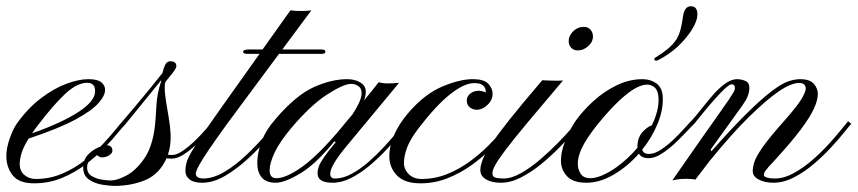

<svg xmlns="http://www.w3.org/2000/svg" viewBox="-20 -591 2778 622"><path d="M90.3 2.9Q42.5 2.9 22 -22Q1.5 -46.9 0.5 -83Q0 -109.4 11.2 -141.6Q22.5 -173.8 34.7 -190.9Q70.8 -241.2 112.8 -272.9Q154.8 -304.7 195.1 -319.6Q235.4 -334.5 266.1 -334.5Q295.9 -334.5 307.9 -324.7Q319.8 -314.9 320.3 -302.2Q321.8 -283.2 300 -258.1Q278.3 -232.9 224.1 -203.6Q169.9 -174.3 72.8 -142.1Q55.7 -114.7 49.8 -95Q43.9 -75.2 43.9 -59.6Q43.9 -36.6 59.3 -23.9Q74.7 -11.2 95.7 -11.2Q141.6 -11.2 181.9 -28.6Q222.2 -45.9 255.6 -72.3Q289.1 -98.6 314.5 -125.7Q339.8 -152.8 356 -173.1Q372.1 -193.4 377.4 -198.2L387.7 -189.9Q380.4 -183.6 363 -162.1Q345.7 -140.6 319.1 -112.8Q292.5 -85 257.8 -58.6Q223.1 -32.2 180.9 -14.6Q138.7 2.9 90.3 2.9ZM84 -159.2Q178.7 -192.4 233.4 -227.8Q288.1 -263.2 288.1 -295.4Q288.1 -322.8 262.7 -322.8Q230 -322.8 191.9 -287.6Q153.8 -252.4 103 -185.5Q92.3 -171.9 84 -159.2Z M350.1 11.2Q335 11.2 311 7.3Q287.1 3.4 268.3 -9.3Q249.5 -22 249.5 -48.8Q249.5 -73.2 264.4 -89.1Q279.3 -105 297.4 -112.8Q315.4 -120.6 324.2 -120.6Q344.2 -120.6 344.2 -102.1Q343.8 -94.2 333.3 -87.6Q322.8 -81.1 310.1 -81.1Q304.2 -81.1 298.6 -85.2Q293 -89.4 289.6 -91.3Q284.2 -85.9 273.2 -75.4Q262.2 -64.9 262.2 -48.3Q262.2 -29.8 277.1 -20.8Q292 -11.7 310.5 -9Q329.1 -6.3 338.9 -6.3Q359.4 -6.3 390.1 -22.7Q420.9 -39.1 447.5 -77.6Q474.1 -116.2 481.9 -182.6Q484.4 -206.1 486.6 -247.6Q488.8 -289.1 502 -327.1Q502.4 -328.6 502.4 -331.5Q483.9 -308.6 462.4 -282.2Q440.9 -255.9 421.1 -231.4Q401.4 -207 387.2 -189.9Q377.4 -178.2 373 -174.8Q368.7 -171.4 369.1 -171.4Q368.7 -171.4 365.5 -171.1Q362.3 -170.9 360.4 -174.3Q359.4 -176.8 365 -183.6Q370.6 -190.4 377 -198.2Q388.2 -210.9 411.6 -238.8Q435.1 -266.6 461.2 -298.3Q487.3 -330.1 506.3 -354.5Q509.3 -369.1 515.1 -380.9Q521 -392.6 531.7 -392.6Q551.3 -392.6 551.3 -376.5Q550.8 -367.2 528.8 -341.8Q515.6 -326.2 514.6 -321.5Q513.7 -316.9 513.7 -309.6Q513.2 -292 517.3 -265.9Q521.5 -239.7 526.4 -211.2Q531.2 -182.6 532.7 -156.7Q534.2 -118.2 523.9 -89.8Q531.7 -88.9 537.1 -88.9Q552.7 -88.9 573 -103Q593.3 -117.2 613.3 -136.7Q633.3 -156.2 648.2 -173.8Q663.1 -191.4 668 -198.2L678.7 -189.9Q670.4 -181.2 654.3 -162.8Q638.2 -144.5 617.7 -124.8Q597.2 -105 575.9 -91.1Q554.7 -77.1 535.6 -77.1Q531.2 -77.1 527.3 -77.4Q523.4 -77.6 519.5 -78.1Q496.6 -27.3 451.7 -8.1Q406.7 11.2 350.1 11.2Z M634.3 1Q607.4 1 594 -9.8Q580.6 -20.5 580.6 -37.1Q580.6 -50.3 584 -63.2Q587.4 -76.2 598.6 -96.2Q609.9 -116.2 632.8 -150.1Q655.8 -184.1 694.8 -239.3L820.8 -416.5H782.2Q767.6 -416.5 767.6 -422.9Q767.6 -430.7 786.1 -430.7H830.6L920.9 -557.6Q927.2 -556.6 937.7 -555.9Q948.2 -555.2 967.8 -555.7Q977.5 -555.7 988.8 -557.6L894.5 -430.7H1020.5Q1034.2 -430.7 1034.2 -423.8Q1034.2 -416.5 1022 -416.5H883.8L754.9 -242.7Q709 -181.2 681.2 -141.6Q653.3 -102.1 638.9 -79.1Q624.5 -56.2 619.4 -44.9Q614.3 -33.7 614.3 -28.3Q614.3 -13.7 638.7 -12.7Q672.4 -13.2 708.3 -34.9Q744.1 -56.6 777.3 -88.1Q810.5 -119.6 836.9 -150.1Q863.3 -180.7 877.9 -198.2L888.7 -189.9Q874.5 -173.3 847.2 -142.1Q819.8 -110.8 784.4 -77.9Q749 -44.9 710.4 -22Q671.9 1 634.3 1Z M873.5 1Q842.3 1 827.9 -16.1Q813.5 -33.2 813.5 -63Q813.5 -95.7 827.4 -132.8Q841.3 -169.9 873.5 -206.5Q939.5 -283.2 996.8 -308.8Q1054.2 -334.5 1104.5 -334.5Q1129.9 -334.5 1147.5 -323.7Q1165 -313 1165 -294.4Q1165 -280.3 1159.2 -265.6Q1174.8 -284.2 1185.8 -298.1Q1196.8 -312 1207 -324.7Q1219.7 -320.8 1236.3 -320.8Q1243.2 -320.8 1254.9 -321.3Q1266.6 -321.8 1272.9 -322.8L1108.4 -124.5Q1077.1 -87.4 1063.5 -64.2Q1049.8 -41 1049.8 -28.3Q1049.8 -12.7 1064.9 -12.7Q1091.3 -12.7 1119.6 -28.1Q1147.9 -43.5 1175.3 -67.6Q1202.6 -91.8 1226.6 -117.9Q1250.5 -144 1268.8 -166.3Q1287.1 -188.5 1296.9 -199.2L1306.6 -190.9Q1295.9 -178.7 1276.4 -155.8Q1256.8 -132.8 1231.7 -106Q1206.5 -79.1 1177.5 -54.7Q1148.4 -30.3 1117.9 -14.6Q1087.4 1 1057.6 1Q1008.8 1 1008.8 -29.3Q1008.8 -40.5 1012.9 -52Q1017.1 -63.5 1029.8 -81.8Q1042.5 -100.1 1067.9 -130.9L1063 -132.8Q1003.4 -59.6 952.9 -29.3Q902.3 1 873.5 1ZM875.5 -13.7Q906.7 -13.7 958 -50Q1009.3 -86.4 1081.1 -171.4Q1092.8 -185.5 1102.8 -197.8Q1112.8 -210 1122.1 -220.7Q1133.3 -237.8 1142.3 -256.3Q1151.4 -274.9 1151.4 -290Q1151.4 -305.2 1140.6 -312.3Q1129.9 -319.3 1117.2 -319.3Q1093.3 -319.3 1039.8 -284.9Q986.3 -250.5 922.4 -174.8Q885.7 -130.9 869.6 -96.7Q853.5 -62.5 853.5 -39.1Q853.5 -13.7 875.5 -13.7Z M1342.3 2.9Q1290.5 2.9 1265.9 -22.7Q1241.2 -48.3 1241.2 -85Q1241.2 -116.7 1256.1 -152.1Q1271 -187.5 1301.8 -224.1Q1355 -286.6 1414.3 -311.3Q1473.6 -335.9 1516.6 -334.5Q1549.3 -333.5 1562.3 -319.1Q1575.2 -304.7 1575.7 -289.1Q1576.7 -268.1 1559.8 -251.7Q1543 -235.4 1523.9 -235.4Q1512.7 -235.4 1502.7 -242.7Q1492.7 -250 1492.2 -264.2Q1491.7 -277.8 1502.7 -287.1Q1513.7 -296.4 1528.8 -296.9Q1540.5 -297.4 1553.7 -291.5V-293.5Q1553.7 -306.2 1545.2 -314Q1536.6 -321.8 1516.6 -321.8Q1483.9 -321.8 1438.2 -285.6Q1392.6 -249.5 1335 -174.3Q1308.1 -138.7 1298.3 -111.6Q1288.6 -84.5 1288.6 -63Q1288.6 -42 1304.4 -26.6Q1320.3 -11.2 1345.2 -11.2Q1389.2 -11.2 1429 -27.3Q1468.8 -43.5 1502.2 -68.1Q1535.6 -92.8 1562 -119.1Q1588.4 -145.5 1605.5 -167Q1622.6 -188.5 1629.4 -197.3Q1631.8 -200.2 1637.2 -196.5Q1642.6 -192.9 1640.1 -189.9Q1633.8 -180.2 1615.7 -158Q1597.7 -135.7 1570.1 -108.4Q1542.5 -81.1 1507.1 -55.7Q1471.7 -30.3 1429.9 -13.7Q1388.2 2.9 1342.3 2.9Z M1852.1 -427.7Q1838.4 -427.7 1830.3 -436.3Q1822.3 -444.8 1822.3 -458Q1822.3 -475.1 1836.7 -489.5Q1851.1 -503.9 1871.1 -503.9Q1884.8 -503.9 1892.8 -494.9Q1900.9 -485.8 1900.9 -473.1Q1900.9 -455.1 1885.5 -441.4Q1870.1 -427.7 1852.1 -427.7ZM1602.5 1Q1572.8 1 1554.4 -10Q1536.1 -21 1536.1 -39.6Q1536.1 -54.2 1543.5 -73.5Q1550.8 -92.8 1571.5 -124Q1592.3 -155.3 1632.1 -205.3Q1671.9 -255.4 1736.8 -331.1Q1741.2 -330.6 1757.8 -330.1Q1774.4 -329.6 1783.7 -329.6Q1792 -329.6 1796.1 -329.8Q1800.3 -330.1 1804.2 -330.6Q1732.9 -246.6 1687.7 -192.4Q1642.6 -138.2 1618.2 -106Q1593.8 -73.7 1584.5 -56.6Q1575.2 -39.6 1575.2 -29.3Q1575.2 -16.6 1588.9 -14.6Q1602.5 -12.7 1610.8 -12.7Q1637.2 -12.7 1668.5 -30.5Q1699.7 -48.3 1730.7 -75Q1761.7 -101.6 1788.3 -128.9Q1814.9 -156.2 1832 -176Q1849.1 -195.8 1852.1 -198.7L1861.8 -189.9Q1856.4 -184.1 1838.4 -163.1Q1820.3 -142.1 1793.5 -114.5Q1766.6 -86.9 1734.6 -60.5Q1702.6 -34.2 1668.7 -16.6Q1634.8 1 1602.5 1Z M1879.9 1Q1838.9 1 1819.3 -17.8Q1799.8 -36.6 1797.4 -64Q1795.9 -97.2 1811.3 -135.3Q1826.7 -173.3 1844.7 -199.2Q1868.7 -232.9 1902.8 -263.9Q1937 -294.9 1977.8 -314.7Q2018.6 -334.5 2061.5 -334.5Q2087.4 -334.5 2106.2 -321Q2125 -307.6 2127 -278.3Q2129.4 -236.8 2110.8 -191.2Q2092.3 -145.5 2060.5 -106.4Q2064 -92.3 2082.5 -92.3Q2100.6 -92.3 2122.1 -106.7Q2143.6 -121.1 2163.8 -140.6Q2184.1 -160.2 2198.7 -176.8Q2213.4 -193.4 2218.3 -198.2L2229 -189.9Q2219.7 -181.2 2202.6 -162.8Q2185.5 -144.5 2164.8 -125.2Q2144 -106 2122.3 -92.3Q2100.6 -78.6 2081.5 -78.6Q2058.1 -78.6 2049.8 -93.3Q2013.7 -52.2 1968.5 -25.6Q1923.3 1 1879.9 1ZM1892.6 -13.7Q1909.7 -13.7 1932.1 -23.4Q1954.6 -33.2 1977.1 -49.3Q2014.6 -76.2 2044.9 -112.3V-114.3Q2044.9 -144.5 2060.8 -162.4Q2076.7 -180.2 2091.8 -185.1Q2115.7 -234.9 2113.3 -274.4Q2111.8 -298.3 2100.8 -307.6Q2089.8 -316.9 2076.7 -316.9Q2048.3 -316.9 2007.1 -283.4Q1965.8 -250 1915 -187Q1878.9 -141.6 1864.5 -110.4Q1850.1 -79.1 1852.1 -56.2Q1852.1 -43 1861.1 -28.3Q1870.1 -13.7 1892.6 -13.7ZM2105.5 -394.5Q2099.6 -394.5 2099.6 -399.4Q2099.6 -402.3 2102.5 -404.1Q2105.5 -405.8 2111.8 -410.2Q2126 -418.5 2143.6 -432.9Q2161.1 -447.3 2172.9 -465.8Q2179.7 -477.5 2184.1 -493.2Q2188.5 -508.8 2192.4 -536.1Q2196.8 -570.8 2218.3 -570.8Q2239.3 -570.8 2239.3 -543.9Q2239.3 -525.9 2224.9 -500.7Q2210.4 -475.6 2185.8 -450.2Q2161.1 -424.8 2129.4 -405.8Q2111.3 -394.5 2105.5 -394.5Z M2484.9 1Q2458 1 2438.2 -9.3Q2418.5 -19.5 2418.5 -36.6Q2418.5 -49.8 2424.3 -67.6Q2430.2 -85.4 2452.4 -116.7Q2474.6 -147.9 2522.5 -201.7Q2561 -245.1 2575.7 -269Q2590.3 -293 2590.3 -304.7Q2590.3 -311.5 2585.4 -316.9Q2580.6 -322.3 2566.9 -322.3Q2557.1 -322.3 2540.8 -315.9Q2524.4 -309.6 2502 -294.4Q2463.4 -268.1 2407.2 -213.1Q2351.1 -158.2 2278.3 -68.8L2232.9 -9.3Q2220.2 -11.7 2204.6 -11.7Q2187 -11.7 2175.5 -10Q2164.1 -8.3 2158.2 -6.8Q2212.9 -85.9 2249.5 -137.9Q2286.1 -189.9 2308.3 -221.2Q2330.6 -252.4 2341.6 -268.8Q2352.5 -285.2 2356.4 -292.2Q2360.4 -299.3 2360.8 -303.7Q2361.8 -317.9 2350.1 -317.9Q2343.3 -317.9 2328.6 -304.2Q2314 -290.5 2295.7 -270Q2277.3 -249.5 2259.8 -227.8Q2242.2 -206.1 2229 -189.9Q2225.6 -188 2220.2 -192.4Q2217.3 -196.8 2218.8 -198.2Q2232.9 -213.4 2250.7 -236.1Q2268.6 -258.8 2288.1 -281.5Q2307.6 -304.2 2328.1 -319.3Q2348.6 -334.5 2367.7 -334.5Q2381.8 -334.5 2395.8 -328.4Q2409.7 -322.3 2407.2 -299.3Q2406.7 -291.5 2402.3 -279.5Q2397.9 -267.6 2384.8 -249L2282.2 -106.4L2284.7 -101.1Q2360.8 -187 2411.9 -236.1Q2462.9 -285.2 2498 -308.6Q2521.5 -324.2 2539.3 -329.3Q2557.1 -334.5 2572.3 -334.5Q2604 -334.5 2616.9 -319.1Q2629.9 -303.7 2629.4 -285.2Q2628.9 -265.6 2616.5 -238.5Q2604 -211.4 2574 -171.1Q2543.9 -130.9 2489.7 -71.8Q2464.8 -45.4 2459.7 -37.8Q2454.6 -30.3 2454.6 -23.9Q2454.6 -19 2464.6 -15.9Q2474.6 -12.7 2489.7 -12.7Q2519.5 -12.7 2550.8 -29.8Q2582 -46.9 2611.6 -72.5Q2641.1 -98.1 2665.5 -125Q2689.9 -151.9 2706.3 -172.4Q2722.7 -192.9 2727.5 -198.2L2737.8 -189.9Q2731.9 -183.6 2715.1 -162.6Q2698.2 -141.6 2672.9 -114Q2647.5 -86.4 2616.7 -60.1Q2585.9 -33.7 2552.2 -16.4Q2518.6 1 2484.9 1Z"/></svg>

Font: Pinyon Script
Style: Regular
Weight: 400
Designer: Nicole Fally, Eben Sorkin
Foundry: Sorkin Type Co.
Version: Version 1.008; ttfautohint (v1.8.4.7-5d5b)